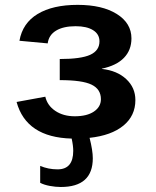

<svg xmlns="http://www.w3.org/2000/svg" viewBox="-20 -558 640 786"><path d="M279.8 59.6Q279.8 38.6 273.4 9.3Q87.4 4.4 47.9 -140.6L165.5 -162.1Q173.8 -126 206.5 -104Q239.3 -82 286.1 -82Q335.9 -82 364.5 -101.3Q393.1 -120.6 393.1 -151.9Q393.1 -192.9 355 -211.4Q316.9 -230 224.6 -230V-316.4Q311.5 -316.4 349.4 -333.7Q387.2 -351.1 387.2 -388.7Q387.2 -418 361.3 -434.3Q335.4 -450.7 289.6 -450.7Q239.3 -450.7 209.5 -432.6Q179.7 -414.6 175.3 -380.4L59.6 -391.1Q72.3 -463.4 134 -500.7Q195.8 -538.1 297.9 -538.1Q398.9 -538.1 458.5 -500.5Q518.1 -462.9 518.1 -400.9Q518.1 -353 487.5 -321.3Q457 -289.6 397 -276.9V-275.9Q459.5 -269 496.8 -234.1Q534.2 -199.2 534.2 -148.4Q534.2 -84 485.1 -43.7Q436 -3.4 346.7 6.3Q359.9 58.1 359.9 89.8Q359.9 207.5 229 207.5Q207.5 207.5 183.8 203.1Q160.2 198.7 144.5 190.4V121.1Q177.7 135.3 215.8 135.3Q279.8 135.3 279.8 59.6Z"/></svg>

Font: Liberation Mono
Style: Bold
Weight: 700
Monospace: yes
Designer: Steve Matteson
Foundry: Ascender Corporation
Version: Version 2.1.5